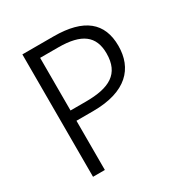

<svg xmlns="http://www.w3.org/2000/svg" viewBox="-166 -842 926 970"><g transform="rotate(-30 297.0 -357.0)"><path d="M281 -714H99V0H168V-287H265C460 -287 541 -379 541 -509C541 -644 458 -714 281 -714ZM274 -654C409 -654 470 -608 470 -506C470 -387 395 -347 257 -347H168V-654Z"/></g></svg>

Font: Noto Kufi Arabic Light
Style: Regular
Weight: 300
Designer: Monotype Design Team, David Williams, Khaled Hosny
Foundry: Google LLC
Version: Version 2.109